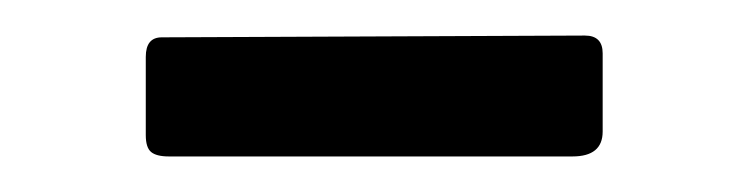

<svg xmlns="http://www.w3.org/2000/svg" viewBox="-20 -319 421 108"><path d="M319 -245Q319 -231 302 -231H75Q68 -231 65 -233.5Q62 -236 62 -243V-287Q62 -298 71 -298L309 -299Q319 -299 319 -289Z"/></svg>

Font: Libre Franklin
Style: Regular
Weight: 400
Designer: Pablo Impallari, Rodrigo Fuenzalida
Foundry: Impallari Type
Version: Version 1.002; ttfautohint (v1.5)